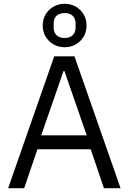

<svg xmlns="http://www.w3.org/2000/svg" viewBox="-20 -996 681 1016"><path d="M618 0H530L460 -206H178L108 0H23L267 -698H374ZM439 -280 351 -533 321 -620H316L286 -533L198 -280ZM322 -746Q290 -746 263.5 -761Q237 -776 221.5 -802Q206 -828 206 -861Q206 -894 221.5 -920Q237 -946 263.5 -961Q290 -976 322 -976Q355 -976 381 -961Q407 -946 422.5 -920Q438 -894 438 -861Q438 -828 422.5 -802Q407 -776 381 -761Q355 -746 322 -746ZM322 -795Q349 -795 364.5 -809.5Q380 -824 380 -850V-872Q380 -898 364.5 -912.5Q349 -927 322 -927Q295 -927 279.5 -912.5Q264 -898 264 -872V-850Q264 -824 279.5 -809.5Q295 -795 322 -795Z"/></svg>

Font: IBM Plex Sans
Style: Regular
Weight: 400
Designer: Mike Abbink, Paul van der Laan, Pieter van Rosmalen
Foundry: Bold Monday
Version: Version 3.201